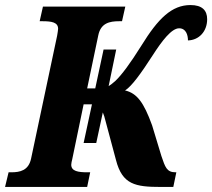

<svg xmlns="http://www.w3.org/2000/svg" viewBox="-39 -740 840 760"><path d="M-19 0H306L318 -58H307C271 -58 243 -62 243 -88C243 -94 245 -101 247 -110L292 -327H325L292 -174H342L368 -295C372 -285 376 -274 379 -260L420 -107C445 -9 497 0 598 0H647L659 -58H656C621 -58 615 -78 600 -122L563 -244C530 -335 503 -371 456 -382C482 -398 519 -449 566 -522C602 -578 640 -628 670 -628C697 -628 705 -602 705 -580C748 -581 781 -615 781 -664C781 -699 761 -720 715 -720C641 -720 587 -667 521 -560C476 -488 443 -444 418 -420C408 -411 399 -404 391 -399L421 -544H371L338 -390H306L350 -600C360 -649 395 -656 433 -656H444L457 -714H131L118 -656H129C165 -656 191 -652 191 -626C191 -620 189 -611 187 -598L84 -112C74 -65 40 -58 6 -58H-5Z"/></svg>

Font: Noto Serif Condensed Black
Style: Italic
Weight: 900
Width: 3
Italic angle: -12°
Designer: Monotype Design Team
Foundry: Monotype Imaging Inc.
Version: Version 2.013